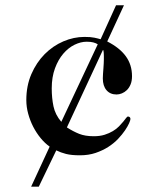

<svg xmlns="http://www.w3.org/2000/svg" viewBox="-20 -701 596 723"><path d="M231.9 -221.2Q255.4 -206.1 278.1 -197Q300.8 -188 333 -188Q356.4 -188 374 -193.6Q391.6 -199.2 405 -207.3Q418.5 -215.3 428 -225.1Q437.5 -234.9 444.1 -242.9Q450.7 -251 454.8 -256.6Q459 -262.2 461.9 -262.2Q465.8 -262.2 468.5 -259.8Q471.2 -257.3 471.2 -252.9Q471.2 -248.5 466.1 -236.8Q460.9 -225.1 450.7 -210Q440.4 -194.8 424.8 -178.2Q409.2 -161.6 387.9 -147.9Q366.7 -134.3 340.1 -125.2Q313.5 -116.2 280.8 -116.2Q249 -116.2 228.8 -121.3Q208.5 -126.5 191.9 -134.8L126 2H97.2L167 -148.9Q148.9 -161.6 133.1 -180.9Q117.2 -200.2 105.2 -223.4Q93.3 -246.6 86.2 -272.5Q79.1 -298.3 79.1 -324.2Q79.1 -377.9 98.1 -421.9Q117.2 -465.8 148.2 -497.1Q179.2 -528.3 218.5 -545.2Q257.8 -562 297.9 -562Q310.1 -562 319.1 -561.3Q328.1 -560.5 335.2 -559.1Q342.3 -557.6 348.1 -556.2Q354 -554.7 358.9 -553.2L417 -681.2H446.8L383.8 -544.9Q430.7 -521 453.9 -489Q477.1 -457 477.1 -414.1Q477.1 -396 471.7 -383.1Q466.3 -370.1 457.8 -361.8Q449.2 -353.5 439 -349.4Q428.7 -345.2 418.9 -345.2Q395 -345.2 381.1 -361.3Q367.2 -377.4 367.2 -405.8Q367.2 -413.1 367.9 -423.1Q368.7 -433.1 369.4 -443.1Q370.1 -453.1 370.6 -462.2Q371.1 -471.2 371.1 -477.1Q371.1 -485.4 371.1 -490Q371.1 -494.6 370.8 -498Q370.6 -501.5 370.4 -504.4Q370.1 -507.3 369.1 -512.2H367.2ZM348.1 -534.2Q341.3 -538.6 331.3 -541.3Q321.3 -543.9 306.2 -543.9Q284.2 -543.9 260.7 -532.5Q237.3 -521 218.3 -498.8Q199.2 -476.6 187 -443.6Q174.8 -410.6 174.8 -368.2Q174.8 -332 181.4 -300.5Q188 -269 210.9 -242.2Z"/></svg>

Font: XB Zar
Style: Regular
Weight: 400
Designer: Behnam
Foundry: Irmug
Version: Version 8.005 2009